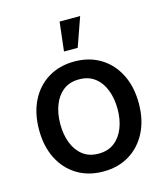

<svg xmlns="http://www.w3.org/2000/svg" viewBox="-113 -839 815 938"><g transform="rotate(-15 294.5 -369.5)"><path d="M294.4 11.7Q218.8 11.7 161.9 -23.2Q105 -58.1 73.7 -120.6Q42.5 -183.1 42.5 -265.6Q42.5 -349.1 73.7 -411.9Q105 -474.6 161.9 -509.5Q218.8 -544.4 294.4 -544.4Q370.6 -544.4 427.2 -509.5Q483.9 -474.6 515.4 -411.9Q546.9 -349.1 546.9 -265.6Q546.9 -183.1 515.4 -120.6Q483.9 -58.1 427.2 -23.2Q370.6 11.7 294.4 11.7ZM294.4 -78.6Q342.3 -78.6 374.5 -103.5Q406.7 -128.4 423.1 -170.7Q439.5 -212.9 439.5 -265.6Q439.5 -318.8 423.1 -361.6Q406.7 -404.3 374.5 -429.2Q342.3 -454.1 294.4 -454.1Q246.6 -454.1 214.6 -429.2Q182.6 -404.3 166.3 -361.8Q149.9 -319.3 149.9 -265.6Q149.9 -212.9 166.3 -170.7Q182.6 -128.4 214.6 -103.5Q246.6 -78.6 294.4 -78.6ZM259.3 -604.5 276.4 -751.5H380.4L328.6 -604.5Z"/></g></svg>

Font: Inter 20pt Medium
Style: Regular
Weight: 500
Version: Version 4.001;git-66647c0bb